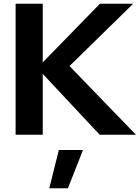

<svg xmlns="http://www.w3.org/2000/svg" viewBox="-20 -720 747 1026"><path d="M63.4 0V-700H208.4V-386.6L513.9 -700H691.4L351.5 -367L706.5 0H512.7L208.4 -325.3V0ZM243.4 286.2 294.4 81.4H423.5L342.8 286.2Z"/></svg>

Font: Red Hat Display
Style: Regular
Weight: 300
Designer: Pentagram, MCKL
Foundry: Pentagram, MCKL
Version: Version 1.023